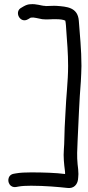

<svg xmlns="http://www.w3.org/2000/svg" viewBox="-20 -797 436 950"><path d="M136 -710C147 -712 167 -706 189 -702C211 -699 242 -703 254 -702H256C278 -702 292 -700 303 -695C306 -683 307 -662 308 -646C312 -591 317 -533 317 -471C317 -394 307 -318 304 -241C303 -215 301 -190 300 -166C298 -124 299 -92 296 -58C293 -21 297 15 301 46C302 52 302 57 302 62V64C258 58 193 56 134 56C107 56 80 57 58 61L47 63C16 69 14 108 35 123C44 130 55 129 61 128L72 126C87 123 112 122 134 122C201 122 269 128 314 133C346 137 363 115 366 91C366 87 367 84 367 80C367 77 368 71 368 64C368 49 366 32 364 16C360 -22 362 -58 364 -101C369 -202 372 -296 380 -394C381 -420 383 -445 383 -471C383 -553 375 -623 370 -694C365 -762 309 -764 260 -768C244 -769 222 -767 206 -767L203 -768H201C185 -768 160 -779 130 -776C120 -776 108 -772 96 -765L86 -759C48 -740 79 -678 119 -702L129 -708C132 -710 132 -710 133 -710Z"/></svg>

Font: Stray Cat
Style: ExBdExt
Weight: 800
Version: Version 1.0